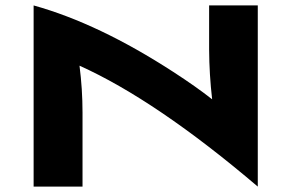

<svg xmlns="http://www.w3.org/2000/svg" viewBox="-20 -691 1080 711"><path d="M934.6 0Q558.6 -319.8 274.4 -447.8Q285.6 -361.3 285.6 -273.9Q285.6 -270 285.6 -258.3V0H104.5V-670.9Q345.2 -604 621.6 -424.8Q706.1 -370.1 765.6 -323.2Q754.9 -415.5 754.4 -507.8V-670.9H934.6Z"/></svg>

Font: REH Gaming
Style: Gaming
Weight: 700
Designer: Astigmatic (AOETI)
Foundry: Astigmatic (AOETI)
Version: Version 1.001 2011